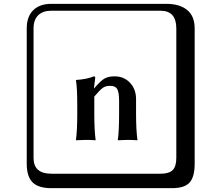

<svg xmlns="http://www.w3.org/2000/svg" viewBox="-20 -774 1140 1006"><path d="M692.9 -180.2Q692.9 -91.3 700.2 -41L699.2 -39.1Q674.3 -41 647.9 -41Q647.9 -41 598.1 -39.1L597.2 -41Q604 -82 604 -180.2V-246.1Q604 -289.1 594.5 -306.6Q585 -324.2 557.1 -324.2Q533.2 -324.2 518.6 -313.7Q503.9 -303.2 474.1 -268.1V-180.2Q474.1 -91.3 481 -41L480 -39.1Q455.1 -41 430.2 -41L377.9 -39.1V-41Q384.8 -88.9 384.8 -180.2V-221.2Q384.8 -316.4 377.9 -353L378.9 -355Q436 -358.9 472.2 -374Q479 -374 479 -366.2L472.2 -312H474.1Q508.3 -352.1 528.6 -363Q548.8 -374 580.1 -374Q629.9 -374 661.4 -340.1Q692.9 -306.2 692.9 -254.9ZM249 -717.8Q204.1 -717.8 179.9 -693.8Q155.8 -669.9 155.8 -625V53.2Q155.8 136.2 249 136.2H820.8Q865.7 136.2 884.8 117.2Q903.8 98.1 903.8 53.2V-625Q903.8 -717.8 820.8 -717.8ZM1000 84Q1000 152.8 973.4 182.4Q946.8 211.9 880.9 211.9H249Q181.2 211.9 150.6 181.4Q120.1 150.9 120.1 84V-625Q120.1 -687 154.1 -720.5Q188 -753.9 249 -753.9H851.1Q920.9 -753.9 960.4 -721.9Q1000 -689.9 1000 -625Z"/></svg>

Font: Linux Biolinum Keyboard
Style: Regular
Weight: 700
Designer: Philipp H. Poll
Foundry: Philipp H. Poll
Version: Version 0.6.1 ; ttfautohint (v0.9)